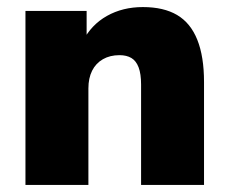

<svg xmlns="http://www.w3.org/2000/svg" viewBox="-20 -523 646 543"><path d="M52 0V-492H225V-406H214Q238 -453 282.5 -478Q327 -503 384 -503Q443 -503 481 -480.5Q519 -458 538 -410.5Q557 -363 557 -291V0H379V-284Q379 -314 372 -332.5Q365 -351 351.5 -359Q338 -367 318 -367Q291 -367 271 -355.5Q251 -344 240.5 -323Q230 -302 230 -273V0Z"/></svg>

Font: Nunito Sans 12pt Black
Style: Regular
Weight: 900
Designer: Vernon Adams
Foundry: Vernon Adams
Version: Version 3.101;gftools[0.9.27]